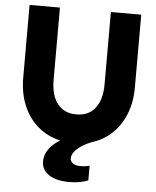

<svg xmlns="http://www.w3.org/2000/svg" viewBox="-61 -758 839 1034"><g transform="rotate(5 358.5 -241.0)"><path d="M202.1 125Q202.1 91.8 222.7 61.3Q243.2 30.8 284.2 5.9Q214.8 -9.8 163.6 -53.5Q112.3 -97.2 84.5 -163.8Q56.6 -230.5 56.6 -313.5V-707H220.7V-313.5Q221.2 -231.4 257.3 -186.3Q293.5 -141.1 358.4 -141.6Q423.3 -141.1 459.5 -186.3Q495.6 -231.4 496.1 -313.5V-707H660.2V-313.5Q660.2 -234.4 634.8 -170.2Q609.4 -106 563 -62.3Q516.6 -18.6 453.1 0.5Q404.8 20 377.4 45.2Q350.1 70.3 349.6 95.7Q349.6 113.3 364 123.5Q378.4 133.8 404.3 133.8Q435.1 133.8 454.1 127V207Q409.2 224.6 352.5 224.6Q281.2 224.6 241.7 198Q202.1 171.4 202.1 125Z"/></g></svg>

Font: Wanted Sans ExtraBold
Style: Regular
Weight: 800
Designer: Original Design by Kil Hyung-jin and Kang Hanbin, Wanted Lab, Inc; Hangeul from Source Han Sans by Jang Soo-young and Ka
Foundry: Wanted Lab, Inc.
Version: Version 1.003